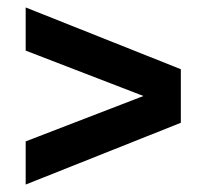

<svg xmlns="http://www.w3.org/2000/svg" viewBox="-20 -638 555 516"><path d="M49 -142V-258L365.5 -380L49 -502V-618L466 -452V-308Z"/></svg>

Font: Encode Sans Cnd
Style: Bold
Weight: 700
Width: 3
Designer: Multiple Designers
Foundry: Impallari Type
Version: Version 3.002; ttfautohint (v1.8.3) -l 8 -r 50 -G 200 -x 14 